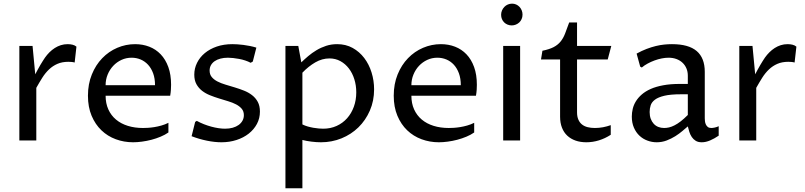

<svg xmlns="http://www.w3.org/2000/svg" viewBox="-20 -769 4409 1051"><path d="M85.9 -517.6H158.2L172.9 -362.3Q179.2 -374.5 186.3 -387.5Q193.4 -400.4 200.4 -412.6Q207.5 -424.8 214.4 -435.5Q221.2 -446.3 226.6 -454.1Q237.3 -469.2 250.7 -482.7Q264.2 -496.1 279.8 -506.1Q295.4 -516.1 313 -521.7Q330.6 -527.3 350.6 -527.3Q364.7 -527.3 377.4 -524.2Q390.1 -521 398.4 -513.7L388.7 -426.8Q379.9 -429.2 371.3 -429.9Q362.8 -430.7 354.5 -430.7Q319.8 -430.7 294.2 -419.4Q268.6 -408.2 248.3 -388.9Q228 -369.6 211.7 -343.8Q195.3 -317.9 178.7 -288.1V0H85.9Z M901.9 -43.9Q883.3 -30.8 859.1 -20.8Q835 -10.7 809.1 -3.9Q783.2 2.9 757.1 6.3Q731 9.8 708.5 9.8Q658.7 9.8 613.8 -6.8Q568.8 -23.4 535.2 -55.7Q501.5 -87.9 481.4 -135.5Q461.4 -183.1 461.4 -245.1Q461.4 -309.1 482.7 -361.3Q503.9 -413.6 539.6 -450.4Q575.2 -487.3 621.8 -507.3Q668.5 -527.3 719.7 -527.3Q761.2 -527.3 797.1 -513.4Q833 -499.5 859.6 -471.7Q886.2 -443.8 901.4 -402.1Q916.5 -360.4 916.5 -304.7Q916.5 -293.5 915.5 -277.8Q914.6 -262.2 911.6 -245.1H558.1Q558.1 -203.1 573 -170.2Q587.9 -137.2 615 -114.5Q642.1 -91.8 679.7 -80.1Q717.3 -68.4 762.7 -68.4Q773.9 -68.4 790 -69.3Q806.2 -70.3 824.7 -73.2Q843.3 -76.2 863.3 -81.8Q883.3 -87.4 901.9 -96.7ZM828.6 -302.7Q828.6 -339.4 818.4 -367.4Q808.1 -395.5 790.5 -414.6Q772.9 -433.6 749.8 -443.4Q726.6 -453.1 700.2 -453.1Q670.9 -453.1 645 -441.2Q619.1 -429.2 599.9 -408.7Q580.6 -388.2 569.3 -360.8Q558.1 -333.5 558.1 -302.7Z M1048.3 -101.6 1057.1 -107.4Q1075.7 -97.2 1096.2 -89.1Q1116.7 -81.1 1136.7 -75.7Q1156.7 -70.3 1176 -67.4Q1195.3 -64.5 1211.9 -64.5Q1234.9 -64.5 1253.9 -69.8Q1272.9 -75.2 1286.4 -85Q1299.8 -94.7 1307.4 -108.4Q1314.9 -122.1 1314.9 -138.7Q1314.9 -159.7 1303.2 -173.6Q1291.5 -187.5 1272.5 -197.5Q1253.4 -207.5 1229 -214.8Q1204.6 -222.2 1179.2 -230Q1153.8 -237.8 1129.4 -247.6Q1105 -257.3 1085.9 -272.2Q1066.9 -287.1 1055.2 -308.3Q1043.5 -329.6 1043.5 -360.4Q1043.5 -394.5 1058.6 -425Q1073.7 -455.6 1101.1 -478.3Q1128.4 -501 1166.7 -514.2Q1205.1 -527.3 1252 -527.3Q1263.2 -527.3 1278.8 -526.4Q1294.4 -525.4 1312 -523.2Q1329.6 -521 1347.9 -517.3Q1366.2 -513.7 1383.3 -508.3L1363.8 -432.1L1352.1 -425.3Q1338.4 -432.6 1322 -438Q1305.7 -443.4 1288.8 -446.5Q1272 -449.7 1255.9 -451.4Q1239.7 -453.1 1227.5 -453.1Q1205.1 -453.1 1186.8 -448.2Q1168.5 -443.4 1155.3 -434.3Q1142.1 -425.3 1134.8 -412.4Q1127.4 -399.4 1127.4 -382.8Q1127.4 -361.3 1139.2 -347.2Q1150.9 -333 1170.4 -323Q1189.9 -313 1214.6 -305.7Q1239.3 -298.3 1265.1 -290.5Q1291 -282.7 1315.7 -272.9Q1340.3 -263.2 1359.9 -248Q1379.4 -232.9 1391.1 -211.2Q1402.8 -189.5 1402.8 -158.2Q1402.8 -121.6 1386.5 -90.8Q1370.1 -60.1 1341.6 -37.6Q1313 -15.1 1274.7 -2.7Q1236.3 9.8 1192.4 9.8Q1154.8 9.8 1112.1 1Q1069.3 -7.8 1028.8 -23.4Z M1635.3 -87.9Q1648.9 -81.1 1664.3 -76.7Q1679.7 -72.3 1695.1 -69.6Q1710.4 -66.9 1724.6 -65.7Q1738.8 -64.5 1749 -64.5Q1789.1 -64.5 1822.5 -79.6Q1856 -94.7 1879.9 -121.6Q1903.8 -148.4 1917 -184.8Q1930.2 -221.2 1930.2 -263.7Q1930.2 -301.3 1919.7 -335Q1909.2 -368.7 1889.9 -394Q1870.6 -419.4 1843.5 -434.3Q1816.4 -449.2 1783.7 -449.2Q1743.2 -449.2 1705.8 -427.5Q1668.5 -405.8 1635.3 -371.1ZM1629.4 -427.7Q1646.5 -444.3 1667.2 -461.9Q1688 -479.5 1712.4 -494.1Q1736.8 -508.8 1765.1 -518.1Q1793.5 -527.3 1825.7 -527.3Q1873 -527.3 1910.4 -506.6Q1947.8 -485.8 1973.9 -451.4Q2000 -417 2013.9 -372.3Q2027.8 -327.6 2027.8 -279.8Q2027.8 -216.8 2004.6 -163.6Q1981.4 -110.4 1941.9 -71.8Q1902.3 -33.2 1849.4 -11.7Q1796.4 9.8 1736.8 9.8Q1712.4 9.8 1684.6 6.3Q1656.7 2.9 1635.3 -2.9V261.7H1542.5V-517.6H1612.8Z M2575.7 -43.9Q2557.1 -30.8 2533 -20.8Q2508.8 -10.7 2482.9 -3.9Q2457 2.9 2430.9 6.3Q2404.8 9.8 2382.3 9.8Q2332.5 9.8 2287.6 -6.8Q2242.7 -23.4 2209 -55.7Q2175.3 -87.9 2155.3 -135.5Q2135.3 -183.1 2135.3 -245.1Q2135.3 -309.1 2156.5 -361.3Q2177.7 -413.6 2213.4 -450.4Q2249 -487.3 2295.7 -507.3Q2342.3 -527.3 2393.6 -527.3Q2435.1 -527.3 2470.9 -513.4Q2506.8 -499.5 2533.4 -471.7Q2560.1 -443.8 2575.2 -402.1Q2590.3 -360.4 2590.3 -304.7Q2590.3 -293.5 2589.4 -277.8Q2588.4 -262.2 2585.4 -245.1H2231.9Q2231.9 -203.1 2246.8 -170.2Q2261.7 -137.2 2288.8 -114.5Q2315.9 -91.8 2353.5 -80.1Q2391.1 -68.4 2436.5 -68.4Q2447.8 -68.4 2463.9 -69.3Q2480 -70.3 2498.5 -73.2Q2517.1 -76.2 2537.1 -81.8Q2557.1 -87.4 2575.7 -96.7ZM2502.4 -302.7Q2502.4 -339.4 2492.2 -367.4Q2481.9 -395.5 2464.4 -414.6Q2446.8 -433.6 2423.6 -443.4Q2400.4 -453.1 2374 -453.1Q2344.7 -453.1 2318.8 -441.2Q2293 -429.2 2273.7 -408.7Q2254.4 -388.2 2243.2 -360.8Q2231.9 -333.5 2231.9 -302.7Z M2734.4 -517.6H2827.1V0H2734.4ZM2781.2 -629.9Q2769 -629.9 2758.3 -634.3Q2747.6 -638.7 2739.7 -646.5Q2731.9 -654.3 2727.5 -664.8Q2723.1 -675.3 2723.1 -688Q2723.1 -700.7 2728 -711.9Q2732.9 -723.1 2741 -731.4Q2749 -739.7 2760 -744.4Q2771 -749 2783.2 -749Q2794.9 -749 2805.4 -744.4Q2815.9 -739.7 2823.7 -731.4Q2831.5 -723.1 2835.9 -712.2Q2840.3 -701.2 2840.3 -689Q2840.3 -675.8 2835.4 -664.8Q2830.6 -653.8 2822.5 -646.2Q2814.5 -638.7 2803.7 -634.3Q2793 -629.9 2781.2 -629.9Z M3045.9 -443.4H2941.4L2949.2 -491.2Q2987.3 -499 3010.3 -511Q3033.2 -522.9 3048.1 -541Q3063 -559.1 3073 -584.7Q3083 -610.4 3095.7 -646H3138.7V-517.6H3326.2L3306.6 -443.4H3138.7V-154.3Q3138.7 -130.9 3145.8 -114.5Q3152.8 -98.1 3165.5 -87.9Q3178.2 -77.6 3196.3 -73Q3214.4 -68.4 3236.3 -68.4Q3258.8 -68.4 3281 -72.5Q3303.2 -76.7 3323.2 -84V-31.2Q3292.5 -11.2 3258.5 -0.7Q3224.6 9.8 3189.5 9.8Q3156.7 9.8 3130.4 0.5Q3104 -8.8 3085.2 -26.4Q3066.4 -43.9 3056.2 -70.1Q3045.9 -96.2 3045.9 -129.9Z M3745.1 -77.1Q3732.9 -66.9 3715.6 -52Q3698.2 -37.1 3676.5 -23.4Q3654.8 -9.8 3629.2 0Q3603.5 9.8 3574.7 9.8Q3548.8 9.8 3524.2 0.7Q3499.5 -8.3 3480.5 -26.1Q3461.4 -43.9 3450 -70.3Q3438.5 -96.7 3438.5 -130.9Q3438.5 -151.9 3443.6 -173.3Q3448.7 -194.8 3460.9 -214.6Q3473.1 -234.4 3492.9 -251.7Q3512.7 -269 3541.7 -282Q3570.8 -294.9 3610.4 -302.2Q3649.9 -309.6 3701.2 -309.6H3745.1V-354.5Q3745.1 -377 3737.3 -395Q3729.5 -413.1 3715.6 -426Q3701.7 -439 3682.4 -446Q3663.1 -453.1 3639.6 -453.1Q3622.1 -453.1 3602.3 -449.2Q3582.5 -445.3 3562.7 -438Q3543 -430.7 3524.9 -420.9Q3506.8 -411.1 3493.2 -399.4L3484.4 -404.3L3464.8 -475.6Q3493.2 -491.2 3519.5 -501.2Q3545.9 -511.2 3570.1 -517.1Q3594.2 -522.9 3616.2 -525.1Q3638.2 -527.3 3658.2 -527.3Q3749.5 -527.3 3793.7 -489.5Q3837.9 -451.7 3837.9 -376V-121.1Q3837.9 -114.7 3838.9 -105.7Q3839.8 -96.7 3843.5 -88.4Q3847.2 -80.1 3854.2 -74.2Q3861.3 -68.4 3873.5 -68.4Q3880.4 -68.4 3891.6 -70.6Q3902.8 -72.8 3914.1 -78.1V-26.4Q3890.6 -10.3 3866.9 -0.2Q3843.3 9.8 3821.3 9.8Q3801.3 9.8 3788.3 1.7Q3775.4 -6.3 3766.8 -19Q3758.3 -31.7 3753.4 -47.1Q3748.5 -62.5 3745.1 -77.1ZM3745.1 -252.9H3708Q3650.9 -252.9 3616.9 -244.9Q3583 -236.8 3565.2 -223.4Q3547.4 -210 3541.7 -192.4Q3536.1 -174.8 3536.1 -155.8Q3536.1 -135.3 3542 -119.1Q3547.9 -103 3558.3 -91.6Q3568.8 -80.1 3583.5 -74.2Q3598.1 -68.4 3615.2 -68.4Q3628.4 -68.4 3642.3 -71.5Q3656.2 -74.7 3672.1 -82.8Q3688 -90.8 3705.8 -104.5Q3723.6 -118.2 3745.1 -139.6Z M4026.9 -517.6H4099.1L4113.8 -362.3Q4120.1 -374.5 4127.2 -387.5Q4134.3 -400.4 4141.4 -412.6Q4148.4 -424.8 4155.3 -435.5Q4162.1 -446.3 4167.5 -454.1Q4178.2 -469.2 4191.7 -482.7Q4205.1 -496.1 4220.7 -506.1Q4236.3 -516.1 4253.9 -521.7Q4271.5 -527.3 4291.5 -527.3Q4305.7 -527.3 4318.4 -524.2Q4331.1 -521 4339.4 -513.7L4329.6 -426.8Q4320.8 -429.2 4312.3 -429.9Q4303.7 -430.7 4295.4 -430.7Q4260.7 -430.7 4235.1 -419.4Q4209.5 -408.2 4189.2 -388.9Q4168.9 -369.6 4152.6 -343.8Q4136.2 -317.9 4119.6 -288.1V0H4026.9Z"/></svg>

Font: Proza Libre
Style: Regular
Weight: 400
Designer: Jasper de Waard
Foundry: Jasper de Waard
Version: Version 1.000; ttfautohint (v1.4.1.8-43bc)